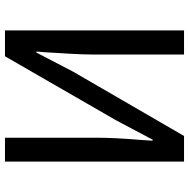

<svg xmlns="http://www.w3.org/2000/svg" viewBox="-14 -745 759 771"><g transform="rotate(90 365.5 -359.5)"><path d="M102 -719H199V-358Q199 -317 196 -264.5Q193 -212 190 -164L187 -126H191L268 -274L526 -719H629V0H533V-366Q533 -441 542 -547L545 -593H541L463 -446L206 0H102Z"/></g></svg>

Font: Nebula Sans Medium
Style: Regular
Weight: 500
Designer: Paul D. Hunt for Adobe (as Source Sans)
Foundry: Nebula Entertainment & Broadcasting LLC
Version: Version 1.010